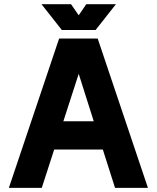

<svg xmlns="http://www.w3.org/2000/svg" viewBox="-20 -909 759 929"><path d="M323.7 -888.7H180.7L279.3 -763.7H442.4L541 -888.7H397.5L360.8 -835ZM536.6 0H695.8L452.6 -722.7H266.1L22.9 0H182.1L242.2 -185.5H477.5ZM360.8 -551.8 433.6 -322.3H286.6Z"/></svg>

Font: Giphurs ExtraBold
Style: Regular
Weight: 800
Version: Version 1.000